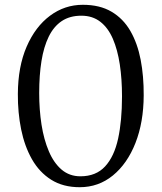

<svg xmlns="http://www.w3.org/2000/svg" viewBox="-20 -772 674 801"><path d="M312.5 9Q243 9 193.5 -22.2Q144 -53.5 113.2 -107.8Q82.5 -162 68.2 -232.2Q54 -302.5 54.5 -380Q55 -494 91.2 -577.5Q127.5 -661 188.8 -706.5Q250 -752 325.5 -752Q396.5 -752 445.2 -723.2Q494 -694.5 523.8 -643Q553.5 -591.5 566.8 -522.8Q580 -454 579.5 -374Q579 -261.5 545 -175.2Q511 -89 451 -40Q391 9 312.5 9ZM315.5 -36.5Q380.5 -36.5 418.5 -77.8Q456.5 -119 472.8 -193.8Q489 -268.5 489 -370Q489 -442 479.8 -503.2Q470.5 -564.5 450.8 -610.2Q431 -656 398.5 -681.2Q366 -706.5 319.5 -706.5Q271 -706.5 237.5 -684Q204 -661.5 183.2 -619Q162.5 -576.5 153 -517.2Q143.5 -458 143.5 -384Q143.5 -314.5 153.2 -252Q163 -189.5 183.8 -140.8Q204.5 -92 237.2 -64.2Q270 -36.5 315.5 -36.5Z"/></svg>

Font: Merriweather 20pt Light
Style: Regular
Weight: 300
Version: Version 2.100